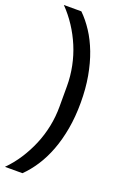

<svg xmlns="http://www.w3.org/2000/svg" viewBox="-178 -812 651 1001"><g transform="rotate(20 147.5 -311.0)"><path d="M249 -311Q249 -233 237 -165.5Q225 -98 203.5 -41.5Q182 15 152.5 60Q123 105 89 138H-8Q29 101 58.5 55.5Q88 10 109 -40Q130 -90 141 -144Q152 -198 152 -254V-368Q152 -423 141 -477.5Q130 -532 109 -582Q88 -632 58.5 -677Q29 -722 -8 -760H89Q123 -727 152.5 -682Q182 -637 203.5 -580.5Q225 -524 237 -456.5Q249 -389 249 -311Z"/></g></svg>

Font: IBM Plex Sans Condensed Medium
Style: Regular
Weight: 500
Width: 3
Designer: Mike Abbink, Paul van der Laan, Pieter van Rosmalen
Foundry: Bold Monday
Version: Version 1.3